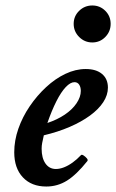

<svg xmlns="http://www.w3.org/2000/svg" viewBox="-20 -668 424 701"><path d="M149 13Q95 13 63.5 -20.5Q32 -54 32 -112Q32 -155 47 -198Q62 -241 88.5 -280Q115 -319 148.5 -350Q182 -381 219 -398.5Q256 -416 293 -416Q331 -416 352.5 -398Q374 -380 374 -348Q374 -321 357 -295Q340 -269 308.5 -246Q277 -223 234 -204.5Q191 -186 140 -174Q136 -156 134 -146Q132 -136 132 -125Q132 -91 146 -71Q160 -51 184 -51Q198 -51 213.5 -57Q229 -63 245 -74.5Q261 -86 275 -101Q278 -105 285 -100.5Q292 -96 297 -90Q302 -84 299 -80Q259 -30 224.5 -8.5Q190 13 149 13ZM153 -219Q189 -231 216.5 -249.5Q244 -268 259.5 -291Q275 -314 275 -336Q275 -350 269 -359Q263 -368 252 -368Q237 -368 220 -350Q203 -332 186 -298.5Q169 -265 153 -219ZM317 -513Q289 -513 269 -533Q249 -553 249 -581Q249 -609 269 -628.5Q289 -648 317 -648Q345 -648 364.5 -628.5Q384 -609 384 -581Q384 -553 364.5 -533Q345 -513 317 -513Z"/></svg>

Font: Junicode VF
Style: Italic
Weight: 400
Italic angle: -11°
Designer: Peter S. Baker
Version: Version 2.209